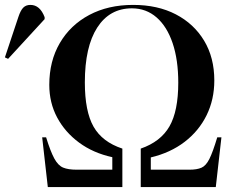

<svg xmlns="http://www.w3.org/2000/svg" viewBox="-141 -763 954 783"><path d="M54 0 31 -203H47Q65 -145 80.5 -116.5Q96 -88 116.5 -79.5Q137 -71 171 -71H317V-122Q239 -139 181.5 -181.5Q124 -224 92 -284Q60 -344 60 -417Q60 -514 103 -587.5Q146 -661 223 -702Q300 -743 402 -743Q502 -743 576 -704.5Q650 -666 691.5 -597Q733 -528 733 -435Q733 -357 701.5 -293Q670 -229 612 -184.5Q554 -140 474 -121V-71H632Q662 -71 680.5 -79Q699 -87 713 -115Q727 -143 745 -203H762L739 0H433V-157Q514 -185 550 -247.5Q586 -310 586 -426Q586 -519 563 -587Q540 -655 497.5 -692Q455 -729 397 -729Q306 -729 255.5 -650.5Q205 -572 205 -427Q205 -309 240.5 -246.5Q276 -184 358 -157V0ZM-108 -523 -121 -529 -66 -694Q-57 -721 -46 -732Q-35 -743 -17 -743Q22 -743 41 -693V-685Z"/></svg>

Font: Literata 72pt SemiBold
Style: Regular
Weight: 600
Designer: Latin by Veronika Burian and Jose Scaglione. Greek by Irene Vlachou. Cyrillic by Vera Evstafieva.
Foundry: TypeTogether
Version: Version 3.002